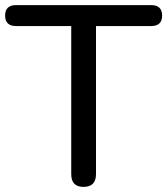

<svg xmlns="http://www.w3.org/2000/svg" viewBox="-23 -725 655 752"><path d="M304 7Q256 7 256 -43V-623H40Q-3 -623 -3 -664Q-3 -705 40 -705H569Q612 -705 612 -664Q612 -623 569 -623H353V-43Q353 7 304 7Z"/></svg>

Font: Chiron GoRound TC
Style: Regular
Weight: 400
Designer: Ryoko NISHIZUKA 西塚涼子 (kana, bopomofo & ideographs); Paul D. Hunt (Latin, Greek & Cyrillic); Sandoll Communications 산돌커뮤니
Foundry: Adobe
Version: Version 1.000;hotconv 1.1.1;makeotfexe 2.6.0